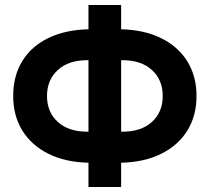

<svg xmlns="http://www.w3.org/2000/svg" viewBox="-20 -732 834 764"><path d="M332 12V-84.5Q240.5 -86.5 173.2 -119.8Q106 -153 69.2 -212Q32.5 -271 32.5 -350Q32.5 -430.5 69 -489.5Q105.5 -548.5 173 -581Q240.5 -613.5 332 -615.5V-712H462V-615.5Q553 -613.5 620.5 -580.5Q688 -547.5 725 -488.5Q762 -429.5 762 -350Q762 -271 725.2 -212Q688.5 -153 621 -119.8Q553.5 -86.5 462 -84.5V12ZM467.5 -492.5H462V-208H467.5Q542 -208 584.8 -247Q627.5 -286 627.5 -350Q627.5 -414 584.8 -453.2Q542 -492.5 467.5 -492.5ZM327 -208H332V-492.5H327Q252.5 -492.5 209.8 -453.2Q167 -414 167 -350Q167 -286 209.8 -247Q252.5 -208 327 -208Z"/></svg>

Font: Overpass
Style: Bold
Weight: 700
Designer: Delve Withrington, Dave Bailey, Thomas Jockin
Foundry: Delve Fonts LLC
Version: Version 4.000; ttfautohint (v1.8.3)